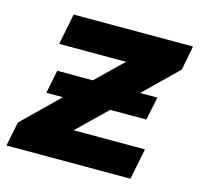

<svg xmlns="http://www.w3.org/2000/svg" viewBox="-103 -628 747 718"><g transform="rotate(15 270.0 -269.0)"><path d="M-19 0 0 -94 138 -229H74L92 -319H230L332 -418H73L97 -538H559L541 -444L413 -319H480L461 -229H321L209 -120H485L461 0Z"/></g></svg>

Font: Montserrat
Style: Bold Italic
Weight: 700
Italic angle: -11.3°
Designer: Julieta Ulanovsky
Foundry: Julieta Ulanovsky
Version: Version 9.000; ttfautohint (v1.8.4.7-5d5b)